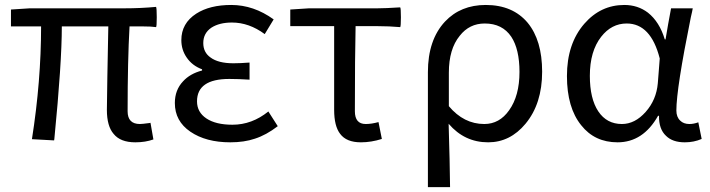

<svg xmlns="http://www.w3.org/2000/svg" viewBox="-20 -564 2878 778"><path d="M528.3 12.7Q467.8 12.7 440.4 -21.5Q413.1 -52.7 413.1 -119.1Q413.1 -145.5 415 -252.9Q418 -394.5 418.9 -457H230.5Q230.5 -309.6 200.2 -1Q199.2 2.9 199.2 4.9L109.4 0Q146.5 -236.3 146.5 -457H24.4V-525.4L100.6 -530.3H356.4H484.4Q549.8 -530.3 612.3 -536.1Q615.2 -532.2 615.2 -494.1Q615.2 -456.1 612.3 -454.1Q593.8 -457 558.6 -457H504.9Q497.1 -318.4 497.1 -113.3Q497.1 -61.5 546.9 -61.5Q555.7 -61.5 585 -65.4Q587.9 -66.4 589.8 -66.4L601.6 1Q569.3 12.7 528.3 12.7Z M913.1 12.7Q814.5 12.7 751.5 -30.3Q688.5 -73.2 688.5 -146.5Q688.5 -199.2 721.7 -234.4Q750 -265.6 798.8 -278.3V-283.2Q758.8 -297.9 736.3 -331.1Q714.8 -362.3 714.8 -401.4Q714.8 -469.7 775.4 -508.8Q830.1 -543.9 917 -543.9Q1007.8 -543.9 1088.9 -485.4L1052.7 -425.8Q989.3 -472.7 919.9 -472.7Q869.1 -472.7 836.9 -452.1Q803.7 -429.7 803.7 -389.6Q803.7 -351.6 833 -331.1Q864.3 -307.6 925.8 -307.6Q953.1 -307.6 991.2 -310.5V-241.2Q946.3 -244.1 909.2 -244.1Q778.3 -244.1 778.3 -153.3Q778.3 -109.4 816.4 -84Q854.5 -58.6 921.9 -58.6Q1001 -58.6 1067.4 -112.3L1105.5 -52.7Q1058.6 -16.6 1012.7 -2Q969.7 12.7 913.1 12.7Z M1442.4 12.7Q1383.8 12.7 1358.4 -21.5Q1334 -52.7 1334 -119.1V-458H1156.2V-525.4L1232.4 -530.3H1417H1509.8Q1541 -530.3 1601.6 -534.2Q1604.5 -531.2 1604.5 -494.1Q1604.5 -457 1601.6 -454.1Q1556.6 -458 1511.7 -458H1420.9Q1418 -337.9 1418 -113.3Q1418 -61.5 1461.9 -61.5Q1485.4 -61.5 1513.7 -69.3L1527.3 -1Q1484.4 12.7 1442.4 12.7Z M1713.9 194.3V-38.1V-271.5Q1713.9 -402.3 1783.2 -476.6Q1846.7 -543.9 1948.2 -543.9Q2057.6 -543.9 2118.2 -471.7Q2176.8 -400.4 2176.8 -273.4Q2176.8 -143.6 2109.4 -62.5Q2046.9 12.7 1958 12.7Q1862.3 12.7 1797.9 -62.5Q1802.7 94.7 1803.7 194.3ZM1942.4 -61.5Q2003.9 -61.5 2043 -117.2Q2085 -175.8 2085 -272.5Q2085 -364.3 2051.8 -415Q2015.6 -468.8 1944.3 -468.8Q1881.8 -468.8 1842.8 -418.9Q1798.8 -365.2 1798.8 -269.5V-201.2V-133.8Q1859.4 -61.5 1942.4 -61.5Z M2482.4 12.7Q2389.6 12.7 2335 -56.6Q2277.3 -127.9 2277.3 -255.9Q2277.3 -386.7 2347.7 -467.8Q2414.1 -543.9 2509.8 -543.9Q2564.5 -543.9 2605.5 -512.7Q2652.3 -475.6 2673.8 -404.3H2676.8L2687.5 -466.8L2699.2 -530.3H2787.1Q2785.2 -518.6 2779.3 -494.1Q2720.7 -205.1 2720.7 -116.2Q2720.7 -89.8 2736.3 -75.2Q2750 -61.5 2773.4 -61.5Q2791 -61.5 2809.6 -68.4L2823.2 -1Q2792 12.7 2754.9 12.7Q2705.1 12.7 2678.7 -13.7Q2649.4 -41 2650.4 -94.7H2646.5Q2585.9 12.7 2482.4 12.7ZM2500 -61.5Q2552.7 -61.5 2596.2 -110.4Q2639.6 -159.2 2645.5 -226.6L2649.4 -276.4L2653.3 -327.1Q2617.2 -468.8 2519.5 -468.8Q2458 -468.8 2416 -415Q2370.1 -356.4 2370.1 -256.8Q2370.1 -164.1 2404.3 -112.8Q2438.5 -61.5 2500 -61.5Z"/></svg>

Font: Bpmf GenSeki Gothic R
Style: R
Weight: 400
Foundry: But Ko
Version: Version 1.320